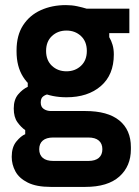

<svg xmlns="http://www.w3.org/2000/svg" viewBox="-20 -530 544 754"><path d="M179 204Q123 204 89 187Q55 170 40.5 143Q26 116 26 86Q26 48 44 26Q62 4 79 -3V-19Q63 -30 48.5 -50Q34 -70 34 -104Q34 -139 51.5 -159.5Q69 -180 89 -189V-205L169 -160Q158 -158 149 -151Q140 -144 140 -127Q140 -110 152 -102Q164 -94 180 -94H315Q403 -94 448.5 -57Q494 -20 494 48V56Q494 123 448.5 163.5Q403 204 315 204ZM327 102Q354 102 368 90Q382 78 382 56Q382 34 368 22Q354 10 327 10H189Q162 10 148 22Q134 34 134 56Q134 78 148 90Q162 102 189 102ZM321 -330Q321 -367 298 -388.5Q275 -410 241 -410Q207 -410 184 -388.5Q161 -367 161 -330Q161 -293 184 -271.5Q207 -250 241 -250Q275 -250 298 -271.5Q321 -293 321 -330ZM45 -328V-332Q45 -391 70.5 -430.5Q96 -470 140 -490Q184 -510 239 -510Q262 -510 283 -505.5Q304 -501 320 -496H488V-400H409V-384Q417 -371 422 -354Q427 -337 427 -316Q427 -236 376 -192Q325 -148 241 -148Q185 -148 140.5 -168Q96 -188 70.5 -228.5Q45 -269 45 -328Z"/></svg>

Font: Space Grotesk Frontify
Style: Bold
Weight: 700
Designer: Florian Karsten
Version: Version 2.000